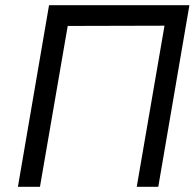

<svg xmlns="http://www.w3.org/2000/svg" viewBox="-20 -720 750 740"><path d="M614 -621 241 -620 134 0H49L169 -700H710L590 0H507Z"/></svg>

Font: Jost*
Style: Italic
Weight: 400
Italic angle: -10°
Version: Version 3.7